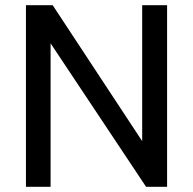

<svg xmlns="http://www.w3.org/2000/svg" viewBox="-20 -720 744 740"><path d="M80 -700H183L528 -176V-700H624V0H543L175 -553V0H80Z"/></svg>

Font: Cabin
Style: Regular
Weight: 400
Designer: Pablo Impallari
Foundry: Pablo Impallari. http://www.impallari.com Igino Marini. http://www.ikern.com
Version: Version 2.200